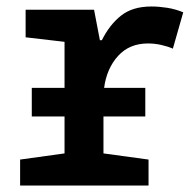

<svg xmlns="http://www.w3.org/2000/svg" viewBox="-20 -572 603 592"><path d="M42 0V-80L179 -99V-213H78V-301H179V-443L59 -457V-542H270L288 -448H294Q318 -496 353.5 -524Q389 -552 447 -552Q470 -552 495.5 -548Q521 -544 545 -534L513 -422Q497 -429 477 -433.5Q457 -438 436 -438Q379 -438 344 -399.5Q309 -361 301 -301H428V-213H299V-99L438 -80V0Z"/></svg>

Font: Noto Sans Mono SemiCondensed SemiBold
Style: Regular
Weight: 600
Width: 4
Designer: Monotype Design Team
Foundry: Monotype Imaging Inc.
Version: Version 2.014; ttfautohint (v1.8.4.7-5d5b)